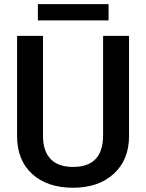

<svg xmlns="http://www.w3.org/2000/svg" viewBox="-20 -881 692 911"><path d="M61 0ZM592.3 -710.9V-235.8Q592.3 -122.6 519.8 -56.4Q447.3 9.8 326.7 9.8Q204.6 9.8 132.8 -55.4Q61 -120.6 61 -236.3V-710.9H184.1V-235.4Q184.1 -164.1 220.2 -126.5Q256.3 -88.9 326.7 -88.9Q469.2 -88.9 469.2 -239.3V-710.9ZM495.1 -784.2H159.7V-861.3H495.1Z"/></svg>

Font: Roboto Medium
Style: Regular
Weight: 500
Designer: Google
Version: Version 2.134; 2016; ttfautohint (v1.6)